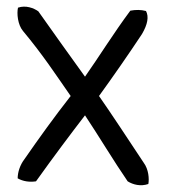

<svg xmlns="http://www.w3.org/2000/svg" viewBox="-20 -531 506 576"><path d="M425 21C402 29 379 23 363 13C323 -45 275 -125 235 -185C192 -129 143 -64 88 13C68 16 49 13 33 4C33 -14 40 -36 53 -53C98 -118 142 -179 192 -243C146 -309 109 -366 49 -438C33 -457 30 -491 34 -508C57 -516 81 -507 95 -497C140 -433 189 -365 235 -301C274 -356 321 -432 371 -499C387 -502 403 -502 418 -498C427 -481 423 -458 406 -429C367 -370 317 -298 277 -243C310 -196 368 -108 411 -43C426 -23 428 6 425 21Z"/></svg>

Font: Snowfall
Style: Rev
Weight: 400
Designer: Jasper
Foundry: Cannot Into Space Fonts
Version: Version 0.9